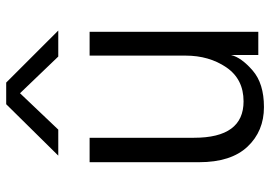

<svg xmlns="http://www.w3.org/2000/svg" viewBox="-142 -682 843 598"><g transform="rotate(-90 279.0 -383.5)"><path d="M72.3 0ZM72.3 -184.6V-525.4H148.4V-200.2Q148.4 -45.9 261.7 -45.9Q331.1 -45.9 367.7 -99.6Q404.3 -153.3 404.3 -226.6V-525.4H478.5V0H406.2V-85Q398.4 -52.7 357.9 -17.6Q317.4 17.6 244.1 17.6Q168.9 17.6 120.6 -33.7Q72.3 -85 72.3 -184.6ZM92.8 -623 252.9 -785.2H320.3L482.4 -623H401.4L287.1 -742.2L173.8 -623Z"/></g></svg>

Font: Batunionen A1
Style: Regular
Weight: 400
Designer: HanYang I&C Co.,Ltd.
Foundry: HanYang I&C Co.,Ltd.
Version: Version 2.50; ttfautohint (v1.6)